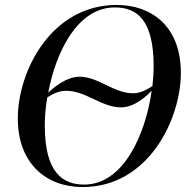

<svg xmlns="http://www.w3.org/2000/svg" viewBox="-20 -745 783 776"><path d="M314 11C582 11 711 -266 711 -450C711 -641 590 -725 452 -725C187 -725 52 -458 52 -266C52 -85 166 11 314 11ZM518 -368C439 -368 378 -435 301 -435C267 -435 224 -416 175 -371C206 -535 293 -715 444 -715C535 -715 601 -663 601 -477C601 -452 599 -425 596 -397C566 -377 541 -368 518 -368ZM320 1C231 1 161 -50 161 -238C161 -272 164 -311 171 -351C201 -371 224 -378 248 -378C327 -378 391 -311 469 -311C503 -311 544 -328 593 -378C569 -206 481 1 320 1Z"/></svg>

Font: Noto Serif Display
Style: Italic
Weight: 400
Italic angle: -12°
Designer: Monotype Design Team
Foundry: Monotype Imaging Inc.
Version: Version 2.009